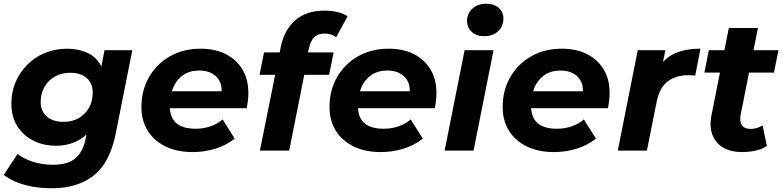

<svg xmlns="http://www.w3.org/2000/svg" viewBox="-28 -807 4195 1029"><path d="M248 202Q170 202 104.5 184Q39 166 -8 131L66 18Q98 44 148.5 60Q199 76 255 76Q336 76 376.5 41Q417 6 431 -63L450 -160L486 -286L510 -422L532 -538H681L592 -90Q561 65 474.5 133.5Q388 202 248 202ZM271 -26Q205 -26 151 -53Q97 -80 65 -130.5Q33 -181 33 -252Q33 -314 55.5 -367Q78 -420 118.5 -460.5Q159 -501 213.5 -523.5Q268 -546 333 -546Q392 -546 440 -524Q488 -502 514.5 -453Q541 -404 534 -322Q528 -233 495 -166.5Q462 -100 405.5 -63Q349 -26 271 -26ZM313 -154Q359 -154 394 -174Q429 -194 449 -229.5Q469 -265 469 -311Q469 -360 437 -388.5Q405 -417 348 -417Q302 -417 266.5 -397Q231 -377 210.5 -341.5Q190 -306 190 -260Q190 -211 223 -182.5Q256 -154 313 -154Z M1005 8Q921 8 859.5 -22Q798 -52 764 -106Q730 -160 730 -233Q730 -323 770.5 -393.5Q811 -464 882.5 -505Q954 -546 1047 -546Q1126 -546 1183 -516.5Q1240 -487 1271.5 -434.5Q1303 -382 1303 -309Q1303 -288 1300.5 -267Q1298 -246 1294 -227H849L865 -318H1221L1157 -290Q1165 -335 1152 -365.5Q1139 -396 1110 -412.5Q1081 -429 1040 -429Q989 -429 953.5 -404.5Q918 -380 900 -337Q882 -294 882 -240Q882 -178 916.5 -147.5Q951 -117 1021 -117Q1062 -117 1100 -130Q1138 -143 1165 -167L1230 -64Q1183 -27 1124.5 -9.5Q1066 8 1005 8Z M1365 0 1477 -557Q1495 -645 1553.5 -697.5Q1612 -750 1711 -750Q1748 -750 1780 -742.5Q1812 -735 1835 -720L1774 -608Q1747 -627 1712 -627Q1676 -627 1656 -607.5Q1636 -588 1627 -546L1616 -496L1608 -433L1522 0ZM1363 -406 1387 -526H1760L1736 -406Z M2013 8Q1929 8 1867.5 -22Q1806 -52 1772 -106Q1738 -160 1738 -233Q1738 -323 1778.5 -393.5Q1819 -464 1890.5 -505Q1962 -546 2055 -546Q2134 -546 2191 -516.5Q2248 -487 2279.5 -434.5Q2311 -382 2311 -309Q2311 -288 2308.5 -267Q2306 -246 2302 -227H1857L1873 -318H2229L2165 -290Q2173 -335 2160 -365.5Q2147 -396 2118 -412.5Q2089 -429 2048 -429Q1997 -429 1961.5 -404.5Q1926 -380 1908 -337Q1890 -294 1890 -240Q1890 -178 1924.5 -147.5Q1959 -117 2029 -117Q2070 -117 2108 -130Q2146 -143 2173 -167L2238 -64Q2191 -27 2132.5 -9.5Q2074 8 2013 8Z M2355 0 2462 -538H2617L2510 0ZM2567 -613Q2525 -613 2500 -636.5Q2475 -660 2475 -694Q2475 -734 2503.5 -760.5Q2532 -787 2578 -787Q2620 -787 2645 -764.5Q2670 -742 2670 -709Q2670 -666 2641.5 -639.5Q2613 -613 2567 -613Z M2941 8Q2857 8 2795.5 -22Q2734 -52 2700 -106Q2666 -160 2666 -233Q2666 -323 2706.5 -393.5Q2747 -464 2818.5 -505Q2890 -546 2983 -546Q3062 -546 3119 -516.5Q3176 -487 3207.5 -434.5Q3239 -382 3239 -309Q3239 -288 3236.5 -267Q3234 -246 3230 -227H2785L2801 -318H3157L3093 -290Q3101 -335 3088 -365.5Q3075 -396 3046 -412.5Q3017 -429 2976 -429Q2925 -429 2889.5 -404.5Q2854 -380 2836 -337Q2818 -294 2818 -240Q2818 -178 2852.5 -147.5Q2887 -117 2957 -117Q2998 -117 3036 -130Q3074 -143 3101 -167L3166 -64Q3119 -27 3060.5 -9.5Q3002 8 2941 8Z M3283 0 3390 -538H3538L3507 -385L3493 -429Q3529 -494 3587 -520Q3645 -546 3726 -546L3698 -402Q3688 -403 3679.5 -403.5Q3671 -404 3662 -404Q3593 -404 3549.5 -370Q3506 -336 3491 -260L3439 0Z M3948 8Q3890 8 3849 -15.5Q3808 -39 3790.5 -83.5Q3773 -128 3785 -189L3878 -657H4034L3941 -190Q3935 -156 3948 -136Q3961 -116 3996 -116Q4012 -116 4028.5 -121Q4045 -126 4059 -135L4082 -24Q4053 -6 4018 1Q3983 8 3948 8ZM3747 -418 3771 -538H4144L4120 -418Z"/></svg>

Font: Montserrat Thin
Style: Bold Italic
Weight: 700
Italic angle: -11.3°
Version: Version 9.000